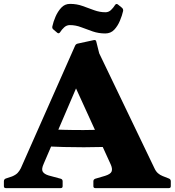

<svg xmlns="http://www.w3.org/2000/svg" viewBox="-20 -967 899 987"><path d="M10 0Q0 0 0 -10V-35Q0 -45 9 -49L42 -60Q61 -68 70.5 -78Q80 -88 87 -102L366 -732Q370 -741 380 -743L463 -761Q473 -763 475 -753L490 -693L773 -104Q781 -86 792 -76.5Q803 -67 816 -62L849 -49Q858 -45 858 -35V-10Q858 0 848 0H470Q460 0 460 -10V-35Q460 -44 469 -48L520 -63Q549 -72 554 -86Q559 -100 549 -122L329 -604L438 -669L205 -126Q192 -98 199.5 -85Q207 -72 230 -65L293 -48Q302 -45 302 -35V-10Q302 0 292 0ZM207 -304Q306 -298 411 -298.5Q516 -299 614 -304V-216Q516 -210 411 -210Q306 -210 207 -215ZM255 -815Q247 -821 249 -831Q254 -855 265.5 -881.5Q277 -908 295 -927.5Q313 -947 340 -947Q375 -947 405 -936Q435 -925 464 -914.5Q493 -904 522 -904Q538 -904 550 -915Q562 -926 572 -942Q578 -950 586 -944L607 -927Q614 -921 613 -911Q608 -888 596.5 -860.5Q585 -833 567 -814Q549 -795 521 -795Q487 -795 456.5 -805.5Q426 -816 397.5 -827Q369 -838 339 -838Q323 -838 310.5 -827Q298 -816 288 -800Q282 -793 275 -798Z"/></svg>

Font: Hahmlet ExtraBold
Style: Regular
Weight: 800
Designer: Minjoo Ham & Mark Frömberg
Foundry: hypertype
Version: Version 1.002